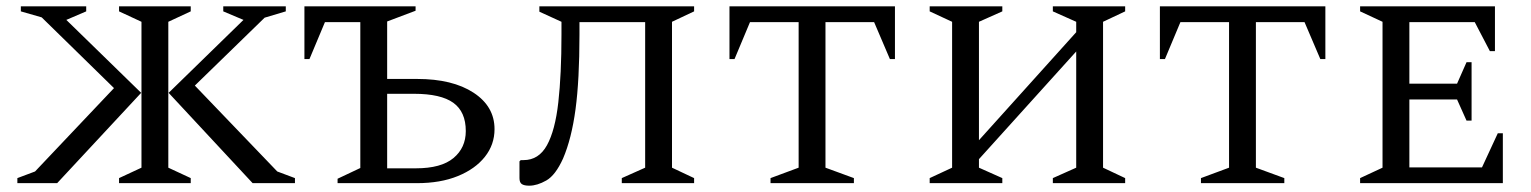

<svg xmlns="http://www.w3.org/2000/svg" viewBox="-20 -580 4849 608"><path d="M357 0V-16L428 -49V-511L357 -544V-560H584V-544L513 -511V-49L584 -16V0ZM514 -286 751 -517 687 -544V-560H885V-544L818 -524L597 -309L858 -37L914 -16V0H780ZM427 -286 161 0H35V-16L91 -37L341 -301L112 -525L46 -544V-560H253V-544L190 -517Z M1300 0H1049V-14L1121 -48V-510H1009L960 -393H944V-560H1296V-546L1206 -512V-330H1301Q1413 -330 1479.5 -286.5Q1546 -243 1546 -171Q1546 -122 1515.5 -83.5Q1485 -45 1430 -22.5Q1375 0 1300 0ZM1291 -283H1206V-47H1297Q1377 -47 1416 -79.5Q1455 -112 1455 -165Q1455 -226 1415.5 -254.5Q1376 -283 1291 -283Z M1949 0V-16L2023 -49V-510H1815V-470Q1815 -327 1802.5 -234Q1790 -141 1763 -78Q1739 -25 1710 -8.5Q1681 8 1656 8Q1640 8 1632.5 3Q1625 -2 1625 -16V-69L1629 -73H1638Q1686 -73 1712 -120Q1738 -167 1748 -256Q1758 -345 1758 -470V-511L1688 -543V-560H2178V-544L2108 -511V-49L2178 -16V0Z M2420 0V-16L2509 -49V-510H2355L2306 -393H2290V-560H2814V-393H2798L2748 -510H2594V-49L2684 -16V0Z M2924 0V-16L2995 -49V-511L2924 -544V-560H3154V-544L3080 -511V-136L3388 -478V-511L3314 -544V-560H3543V-544L3473 -511V-49L3543 -16V0H3314V-16L3388 -49V-417L3080 -76V-49L3154 -16V0Z M3783 0V-16L3872 -49V-510H3718L3669 -393H3653V-560H4177V-393H4161L4111 -510H3957V-49L4047 -16V0Z M4287 0V-16L4358 -49V-511L4287 -544V-560H4714V-418H4698L4650 -510H4443V-315H4594L4624 -383H4640V-198H4624L4594 -265H4443V-50H4673L4723 -158H4739V0Z"/></svg>

Font: Spectral SC
Style: Regular
Weight: 400
Designer: Jean-Baptiste Levee
Foundry: Production Type
Version: Version 2.001